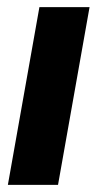

<svg xmlns="http://www.w3.org/2000/svg" viewBox="-20 -516 272 536"><path d="M2 0 90 -496H230L142 0Z"/></svg>

Font: DM Sans 36pt ExtraBold
Style: Italic
Weight: 800
Italic angle: -10°
Designer: Colophon Foundry, Jonny Pinhorn
Foundry: Colophon Foundry
Version: Version 4.004;gftools[0.9.30]